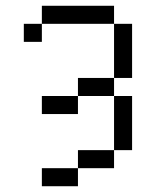

<svg xmlns="http://www.w3.org/2000/svg" viewBox="-20 -520 540 665"><path d="M250 62.5H125V125H250ZM250 62.5H375V0H250ZM375 0H437.5V-187.5H375ZM250 -187.5H125V-125H250ZM250 -187.5H375V-250H250ZM375 -250H437.5V-437.5H375ZM125 -437.5H62.5V-375H125ZM125 -437.5H375V-500H125Z"/></svg>

Font: Unifont
Style: Regular
Weight: 500
Version: Version 15.1.04